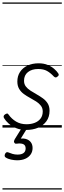

<svg xmlns="http://www.w3.org/2000/svg" viewBox="-20 -1030 519 1550"><path d="M192 19Q145 19 109.5 4Q74 -11 49.5 -33Q25 -55 13 -76Q8 -84 9.5 -92Q11 -100 20 -106Q30 -113 37 -113.5Q44 -114 50 -104Q74 -70 110 -48.5Q146 -27 194 -27Q231 -27 260.5 -38.5Q290 -50 307.5 -73Q325 -96 325 -130Q325 -157 310 -176.5Q295 -196 271.5 -211Q248 -226 222 -240Q196 -254 172.5 -271Q149 -288 134.5 -312.5Q120 -337 120 -372Q120 -416 141.5 -449Q163 -482 202 -500.5Q241 -519 292 -519Q333 -519 364.5 -506Q396 -493 417.5 -474Q439 -455 450 -438Q455 -430 454 -424Q453 -418 442 -410Q435 -404 428 -405Q421 -406 414 -413Q387 -442 359 -457.5Q331 -473 288 -473Q237 -473 205.5 -448Q174 -423 174 -378Q174 -351 188.5 -332Q203 -313 226.5 -298Q250 -283 276.5 -268Q303 -253 326.5 -236Q350 -219 365 -195Q380 -171 380 -136Q380 -86 354.5 -51Q329 -16 286.5 1.5Q244 19 192 19ZM118 264Q96 264 69.5 258.5Q43 253 24 240Q17 234 17.5 226Q18 218 22 210Q28 201 34 199Q40 197 49 201Q63 207 81.5 212.5Q100 218 122 218Q153 218 170 205.5Q187 193 187 168Q187 143 168.5 134Q150 125 114 130Q106 131 102 128.5Q98 126 95 121Q92 114 93 108.5Q94 103 99 94L160 -4H205L136 108L121 94Q159 84 186 91Q213 98 228 117Q243 136 243 165Q243 195 227 217.5Q211 240 183.5 252Q156 264 118 264ZM0 490H479V500H0ZM0 -20H479V0H0ZM0 -505H479V-500H0ZM0 -1010H479V-1000H0Z"/></svg>

Font: Playwrite AU NSW Guides
Style: Regular
Weight: 400
Designer: Veronika Burian, José Scaglione
Foundry: TypeTogether
Version: Version 1.003